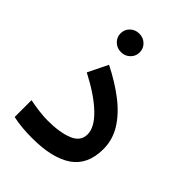

<svg xmlns="http://www.w3.org/2000/svg" viewBox="-204 -800 897 897"><g transform="rotate(45 244.5 -351.0)"><path d="M118.2 -639.6Q118.2 -665.5 136.5 -683.1Q154.8 -700.7 181.6 -700.7Q208 -700.7 226.3 -683.1Q244.6 -665.5 244.6 -639.6Q244.6 -614.3 226.3 -596.4Q208 -578.6 181.6 -578.6Q154.8 -578.6 136.5 -596.4Q118.2 -614.3 118.2 -639.6ZM164.6 -110.4Q244.6 -110.4 293.9 -130.4Q343.3 -150.4 343.3 -196.8Q343.3 -243.2 288.8 -295.4Q234.4 -347.7 135.7 -398.9L184.1 -497.6Q261.2 -459 319.8 -413.6Q378.4 -368.2 411.4 -315.2Q444.3 -262.2 444.3 -200.2Q444.3 -97.2 374.8 -49.1Q305.2 -1 171.9 -1Q136.7 -1 105.2 -3.9Q73.7 -6.8 44.9 -13.2V-124.5Q76.7 -118.2 107.9 -114.3Q139.2 -110.4 164.6 -110.4Z"/></g></svg>

Font: Vazirmatn RD Medium
Style: Regular
Weight: 500
Designer: Saber Rastikerdar
Foundry: Saber Rastikerdar
Version: Version 33.003